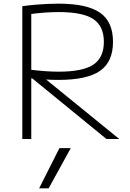

<svg xmlns="http://www.w3.org/2000/svg" viewBox="-20 -760 712 1050"><path d="M246 270H194L305 50H367ZM102 -726Q137 -731 171 -734Q205 -737 237.5 -738.5Q270 -740 300 -740Q456 -740 527 -690.5Q598 -641 598 -531Q598 -422 527 -372.5Q456 -323 300 -323Q260 -323 216 -326Q172 -329 120 -335L128 -381Q183 -374 223.5 -371Q264 -368 301 -368Q433 -368 490.5 -406.5Q548 -445 548 -531Q548 -617 490.5 -655.5Q433 -694 301 -694Q264 -694 222 -691Q180 -688 123 -680L151 -707V0H102ZM562 0 125 -357H193L632 0Z"/></svg>

Font: M PLUS 2 Light
Style: Regular
Weight: 300
Designer: Coji Morishita
Foundry: UNDERFOREST DESIGN
Version: Version 1.001